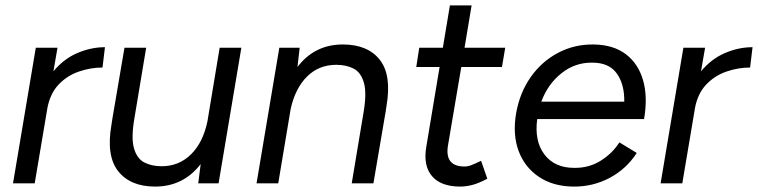

<svg xmlns="http://www.w3.org/2000/svg" viewBox="-20 -676 2795 708"><path d="M28 0 112 -500H192L177 -413Q215 -459 265.5 -480.5Q316 -502 367 -502L358 -427Q314 -427 270.5 -412Q227 -397 195.5 -363.5Q164 -330 154 -274V-273L108 0Z M476 -242Q463 -168 474 -129.5Q485 -91 512 -77Q539 -63 576 -63Q640 -63 684.5 -107Q729 -151 745 -229L790 -500H870L786 0H711L720 -71Q656 12 552 12Q461 12 416 -44.5Q371 -101 391 -216L395 -242L439 -500H519Z M926 0 1010 -500H1085L1077 -429Q1140 -512 1244 -512Q1336 -512 1380.5 -455.5Q1425 -399 1405 -284L1402 -263L1401 -259V-258L1357 0H1277L1320 -258Q1333 -332 1322 -370.5Q1311 -409 1284 -423Q1257 -437 1220 -437Q1156 -437 1112.5 -394Q1069 -351 1052 -275L1006 0Z M1677 12Q1606 12 1573 -26.5Q1540 -65 1552 -135L1601 -429H1515L1526 -500H1613L1639 -656H1719L1693 -500H1843L1831 -429H1681L1632 -140Q1619 -62 1693 -62Q1705 -62 1718 -67Q1731 -72 1754 -83L1777 -17Q1745 0 1721.5 6Q1698 12 1677 12Z M2093 12Q2019 11 1967 -24Q1915 -59 1892.5 -119Q1870 -179 1883 -257Q1896 -333 1936.5 -391Q1977 -449 2037.5 -481Q2098 -513 2169 -512Q2242 -511 2288 -476Q2334 -441 2351.5 -379.5Q2369 -318 2355 -237H1961Q1950 -156 1987.5 -106.5Q2025 -57 2097 -57Q2151 -56 2194.5 -83Q2238 -110 2264 -151L2328 -112Q2290 -53 2228 -20Q2166 13 2093 12ZM1976 -301H2282Q2283 -365 2254.5 -405Q2226 -445 2164 -445Q2101 -446 2050.5 -406Q2000 -366 1976 -301Z M2416 0 2500 -500H2580L2565 -413Q2603 -459 2653.5 -480.5Q2704 -502 2755 -502L2746 -427Q2702 -427 2658.5 -412Q2615 -397 2583.5 -363.5Q2552 -330 2542 -274V-273L2496 0Z"/></svg>

Font: Figtree
Style: Italic
Weight: 400
Italic angle: -9.5°
Foundry: Erik Kennedy
Version: Version 2.001; ttfautohint (v1.8.4.7-5d5b);gftools[0.9.27]